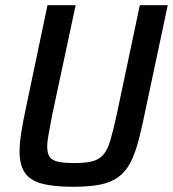

<svg xmlns="http://www.w3.org/2000/svg" viewBox="-20 -708 663 736"><path d="M261 8Q184 8 139 -4.5Q94 -17 74.5 -47Q55 -77 55 -128Q55 -160 62 -203Q69 -246 81 -302L162 -688H270L180 -267Q172 -224 166.5 -194.5Q161 -165 161 -146Q161 -120 170.5 -106.5Q180 -93 203 -88Q226 -83 265 -83Q309 -83 335 -90Q361 -97 377 -116Q393 -135 403.5 -171.5Q414 -208 427 -267L516 -688H623L541 -302Q526 -227 512 -173Q498 -119 479.5 -84Q461 -49 433.5 -29Q406 -9 364.5 -0.5Q323 8 261 8Z"/></svg>

Font: Saira SemiCondensed Medium
Style: Italic
Weight: 500
Width: 4
Italic angle: -12°
Designer: Hector Gatti with collaboration of the Omnibus-Type team
Foundry: Omnibus-Type
Version: Version 1.101